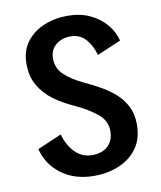

<svg xmlns="http://www.w3.org/2000/svg" viewBox="-81 -771 712 848"><g transform="rotate(-10 275.0 -347.5)"><path d="M275.5 11Q186 11 126.8 -33.8Q67.5 -78.5 50.5 -148.5L159 -195Q166.5 -166.5 182.5 -140.2Q198.5 -114 223 -97.5Q247.5 -81 279.5 -81Q326.5 -81 352 -105.8Q377.5 -130.5 377.5 -171.5Q377.5 -219 338.2 -250.5Q299 -282 242 -308.5Q193 -330 152.8 -359.2Q112.5 -388.5 88.2 -429.8Q64 -471 64 -528Q64 -586 94 -625.8Q124 -665.5 173 -685.8Q222 -706 279 -706Q335.5 -706 379.2 -685.5Q423 -665 451.2 -631.2Q479.5 -597.5 489 -558L381.5 -512Q372 -552 345.8 -583Q319.5 -614 276 -614Q237 -614 210.2 -591.8Q183.5 -569.5 183.5 -531Q183.5 -488 213.8 -458.5Q244 -429 299.5 -403Q334.5 -386.5 369.8 -367Q405 -347.5 434 -321.8Q463 -296 480.5 -261.5Q498 -227 498 -180.5Q498 -115.5 466.5 -73Q435 -30.5 384.2 -9.8Q333.5 11 275.5 11Z"/></g></svg>

Font: Trispace SemiCondensed Medium
Style: Regular
Weight: 500
Width: 4
Designer: Tyler Finck
Foundry: Etcetera Type Company
Version: Version 1.210; ttfautohint (v1.8.3)